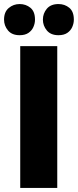

<svg xmlns="http://www.w3.org/2000/svg" viewBox="-32 -929 385 949"><path d="M65 -755Q27 -755 7.5 -778.5Q-12 -802 -12 -832Q-12 -870 11.2 -889.5Q34.5 -909 65 -909Q96 -909 118.5 -890.5Q141 -872 141 -832Q141 -813.5 133.2 -795.8Q125.5 -778 108.8 -766.5Q92 -755 65 -755ZM251 0H68V-701H251ZM257 -755Q219 -755 199.5 -778.5Q180 -802 180 -832Q180 -862.5 199.5 -885.8Q219 -909 257 -909Q288 -909 310.5 -890.5Q333 -872 333 -832Q333 -813.5 325.2 -795.8Q317.5 -778 300.8 -766.5Q284 -755 257 -755Z"/></svg>

Font: Argentum Novus
Style: Bold
Weight: 700
Designer: Julieta Ulanovsky (font) & Cristiano Sobral (main changes)
Foundry: Julieta Ulanovsky (font) & Cristiano Sobral (main changes)
Version: Version 3.00;November 27, 2020;FontCreator 13.0.0.2655 64-bi